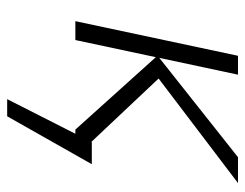

<svg xmlns="http://www.w3.org/2000/svg" viewBox="-96 -410 700 549"><g transform="rotate(90 254.5 -135.0)"><path d="M386 -47H449L312 195H263L362 0H350L143 -230L94 0H40L139 -465H193L145 -240L429 -465H503L204 -238L385 -46Z"/></g></svg>

Font: Ysabeau Infant Semilight
Style: Italic
Weight: 300
Italic angle: -12°
Designer: Christian Thalmann (Catharsis Fonts)
Version: Version 0.003